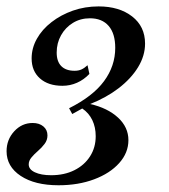

<svg xmlns="http://www.w3.org/2000/svg" viewBox="-37 -447 518 587"><path d="M141.9 119.4Q69.4 119.4 26.2 90.7Q-16.9 62.1 -16.9 15.3Q-16.9 -20.2 6.5 -45.6Q29.8 -71 62.9 -71Q83.1 -71 95.6 -60.5Q108.1 -50 108.1 -33.1Q108.1 -18.5 99.2 -6.9Q90.3 4.8 79 14.5Q67.7 24.2 59.3 34.3Q50.8 44.4 50.8 55.6Q50.8 71 69.8 79.8Q88.7 88.7 119.4 88.7Q159.7 88.7 190.3 73.4Q221 58.1 238.3 31Q255.6 4 255.6 -30.6Q255.6 -58.1 245.2 -79.8Q234.7 -101.6 214.5 -115.3L183.9 -98.4L174.2 -116.1Q246.8 -152.4 281 -198.8Q315.3 -245.2 315.3 -300.8Q315.3 -344.4 295.2 -367.7Q275 -391.1 237.9 -391.1Q208.9 -391.1 185.9 -377Q162.9 -362.9 149.6 -339.1Q136.3 -315.3 136.3 -286.3Q136.3 -258.9 150.4 -244.8Q164.5 -230.6 191.1 -230.6Q203.2 -230.6 212.1 -234.7Q221 -238.7 230.6 -247.6L236.3 -221Q219.4 -203.2 198.4 -194Q177.4 -184.7 154 -184.7Q110.5 -184.7 85.1 -207.3Q59.7 -229.8 59.7 -268.5Q59.7 -300 75.8 -328.6Q91.9 -357.3 120.6 -379.4Q149.2 -401.6 185.9 -414.5Q222.6 -427.4 264.5 -427.4Q327.4 -427.4 366.9 -396.8Q406.5 -366.1 406.5 -313.7Q406.5 -276.6 385.1 -241.5Q363.7 -206.5 325.8 -177.4Q287.9 -148.4 238.7 -129Q291.9 -116.9 323.8 -87.5Q355.6 -58.1 355.6 -18.5Q355.6 20.2 327.4 51.6Q299.2 83.1 250.8 101.2Q202.4 119.4 141.9 119.4Z"/></svg>

Font: Playfair 5pt SemiExpanded Light SemiBold
Style: Italic
Weight: 600
Italic angle: -15.6°
Version: Version 2.001;gftools[0.9.30]